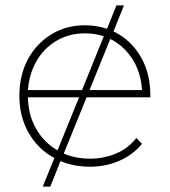

<svg xmlns="http://www.w3.org/2000/svg" viewBox="-20 -617 631 714"><path d="M315 3Q255 3 205 -18L167 77H139L182 -29Q181 -30 179 -31Q120 -64 86 -124Q52 -184 52 -260Q52 -337 83.5 -396Q115 -455 170.5 -489Q226 -523 296 -523Q339 -523 378 -510L413 -597H441L402 -500Q411 -496 421 -490Q476 -457 507.5 -398.5Q539 -340 539 -264V-255H302L217 -46Q261 -27 315 -27Q366 -27 411.5 -46Q457 -65 487 -104L508 -82Q473 -40 422.5 -18.5Q372 3 315 3ZM285 -282 366 -482Q334 -493 296 -493Q235 -493 187 -463.5Q139 -434 112 -383Q88 -338 84 -282ZM194 -58 274 -255H84Q85 -189 114 -139Q143 -87 194 -58ZM390 -472 313 -282H508Q505 -337 481 -383Q453 -434 405 -464Q398 -468 390 -472Z"/></svg>

Font: Montserrat Thin ExtraLight
Style: Regular
Weight: 250
Version: Version 9.000